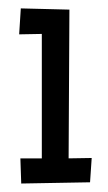

<svg xmlns="http://www.w3.org/2000/svg" viewBox="-20 -723 257 455"><path d="M197.3 -348.6 193.4 -291 30.3 -288.1 28.3 -347.7H79.1V-642.6L25.4 -641.6L29.3 -703.1L144.5 -700.2L142.6 -347.7Z"/></svg>

Font: Maiden Orange
Style: Regular
Weight: 400
Designer: Astigmatic (AOETI)
Foundry: Astigmatic (AOETI)
Version: Version 1.001